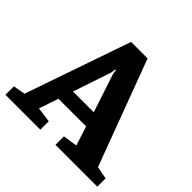

<svg xmlns="http://www.w3.org/2000/svg" viewBox="-169 -826 996 996"><g transform="rotate(45 329.0 -327.5)"><path d="M-8 -62 58 -74 259 -655H380L597 -74L666 -61V0H359V-62L438 -74L430 -99L404 -180H201L172 -94L165 -73L248 -62V0H-8ZM380 -260 310 -472 307 -496H302L299 -472L228 -260Z"/></g></svg>

Font: Faustina VF Beta
Style: Regular
Weight: 400
Designer: Alfonso Garcia
Foundry: Omnibus-Type
Version: Version 1.006